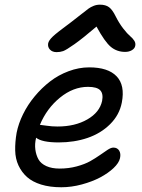

<svg xmlns="http://www.w3.org/2000/svg" viewBox="-20 -788 604 818"><path d="M221.2 -565.9Q203.1 -565.9 192.9 -576.7Q182.6 -587.4 185.1 -603Q187.5 -615.7 204.8 -632.3Q222.2 -648.9 283.2 -693.8Q302.7 -708.5 325.9 -727.1Q349.1 -745.6 357.7 -751.7Q366.2 -757.8 378.7 -762.9Q391.1 -768.1 405.8 -768.1Q430.2 -768.1 444.6 -757.3Q459 -746.6 473.1 -717.8Q487.8 -688.5 505.4 -666Q522.9 -643.6 534.2 -634.3Q545.4 -625 552 -614.7Q558.6 -604.5 556.2 -592.8Q554.2 -581.5 542 -574.2Q529.8 -566.9 513.2 -566.9Q478 -566.9 452.1 -588.4Q426.3 -609.9 391.1 -674.8Q333 -625 297.4 -599.9Q261.7 -574.7 249 -570.3Q236.3 -565.9 221.2 -565.9ZM241.2 9.8Q192.4 9.8 155.3 -1.7Q118.2 -13.2 95.2 -33.7Q72.3 -54.2 58.8 -83Q45.4 -111.8 44.7 -147Q43.9 -182.1 50.8 -222.2Q58.6 -261.7 78.4 -301.8Q98.1 -341.8 127.7 -377.4Q157.2 -413.1 192.9 -440.7Q228.5 -468.3 272.2 -484.6Q315.9 -501 359.9 -501Q440.4 -501 476.8 -462.9Q513.2 -424.8 499 -351.1Q488.8 -298.3 449.2 -259Q409.7 -219.7 353 -200.4Q296.4 -181.2 230 -181.2Q158.7 -181.2 133.8 -201.2Q127.4 -174.8 130.6 -150.9Q133.8 -127 144 -108.9Q154.3 -90.8 177.5 -80.3Q200.7 -69.8 233.9 -69.8Q272.5 -69.8 306.9 -79.1Q341.3 -88.4 364.3 -101.3Q387.2 -114.3 405.8 -127.4Q424.3 -140.6 438.7 -149.9Q453.1 -159.2 462.9 -159.2Q480 -159.2 487.8 -146.2Q495.6 -133.3 491.2 -113.8Q486.8 -93.8 463.9 -72Q440.9 -50.3 407 -32.2Q373 -14.2 328.6 -2.2Q284.2 9.8 241.2 9.8ZM151.9 -255.9Q156.2 -255.9 178.7 -252.4Q201.2 -249 225.1 -249Q299.3 -249 351.8 -279.1Q404.3 -309.1 415 -357.9Q420.9 -388.7 407 -403.3Q393.1 -418 355 -418Q292 -418 235.6 -372.1Q179.2 -326.2 149.9 -255.9Z"/></svg>

Font: Shantell Sans Normal
Style: Italic
Weight: 400
Italic angle: -11.31°
Designer: Stephen Nixon, Anya Danilova, Shantell Martin
Foundry: Arrow Type
Version: Version 1.006;[559af2be0]